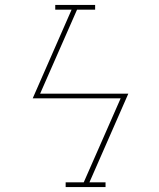

<svg xmlns="http://www.w3.org/2000/svg" viewBox="-20 -755 640 775"><path d="M245 0V-19H318L467 -358H112L269 -716H203V-735H364V-716H291L142 -377H498L341 -19H406V0Z"/></svg>

Font: Iosevka Slab ThExObl
Style: Regular
Weight: 100
Width: 7
Italic angle: -9°
Monospace: yes
Designer: Belleve Invis
Foundry: Belleve Invis
Version: Version 11.1.1; ttfautohint (v1.8.3)